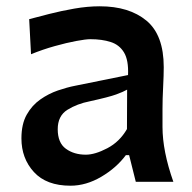

<svg xmlns="http://www.w3.org/2000/svg" viewBox="-20 -572 605 604"><path d="M201.7 12.2Q126 12.2 86.7 -30.8Q47.4 -73.7 47.4 -136.7Q47.4 -181.6 64 -211.2Q80.6 -240.7 106.7 -259Q132.8 -277.3 162.1 -287.4Q191.4 -297.4 216.3 -302.2L382.8 -335.9Q384.8 -382.8 370.1 -407Q355.5 -431.2 328.1 -439.9Q300.8 -448.7 264.2 -448.7Q250 -448.7 220 -443.1Q189.9 -437.5 152.3 -427Q114.7 -416.5 77.6 -401.4L71.8 -511.7Q97.7 -518.6 134.8 -528.1Q171.9 -537.6 213.6 -544.9Q255.4 -552.2 293.9 -552.2Q386.2 -552.2 440.7 -507.1Q495.1 -461.9 495.1 -360.8Q495.1 -335.9 493.2 -298.6Q491.2 -261.2 491.2 -228.5V-172.9Q491.2 -96.7 525.4 0H407.2L386.2 -84H376Q346.2 -43.9 298.6 -15.9Q251 12.2 201.7 12.2ZM250 -85.4Q278.8 -85.4 317.6 -105.7Q356.4 -126 379.4 -166L379.9 -290Q368.2 -283.2 345.5 -274.9Q322.8 -266.6 262.7 -253.4Q222.7 -245.6 192.1 -226.6Q161.6 -207.5 161.6 -165.5Q161.6 -122.6 187.3 -104Q212.9 -85.4 250 -85.4Z"/></svg>

Font: Pinar SemiBold
Style: Regular
Weight: 600
Designer: Amin Abedi
Version: Version 3.000